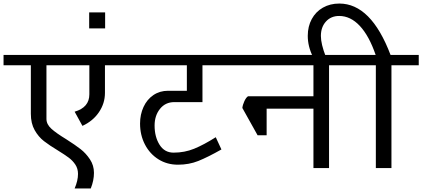

<svg xmlns="http://www.w3.org/2000/svg" viewBox="-42 -948 2382 1083"><path d="M704 -580H550V-424Q550 -365 516 -315Q482 -265 423 -238L379 -318Q462 -342 462 -416V-580H220V-277Q220 -247 247.5 -222Q275 -197 331 -163Q383 -130 413 -106.5Q443 -83 465.5 -49Q488 -15 488 27Q488 70 470 115H379Q398 71 398 33Q398 3 383 -19.5Q368 -42 346 -58.5Q324 -75 285 -99Q237 -128 206 -152Q175 -176 153.5 -214Q132 -252 132 -306V-580H-22V-638H704Z M551 -878V-788H461V-878Z M748 -251Q748 -302 767.5 -344.5Q787 -387 823 -411.5Q859 -436 906 -436H1012V-580H660V-638H1276V-580H1100V-372H941Q891 -372 860.5 -334Q830 -296 830 -240Q830 -176 858 -131.5Q886 -87 937 -87Q999 -87 1053 -109Q1107 -131 1175 -174L1207 -105Q1129 -61 1076.5 -40Q1024 -19 962 -19Q900 -19 851.5 -49.5Q803 -80 775.5 -133Q748 -186 748 -251Z M1968 -580H1814V0H1726V-335H1462V-185H1411L1325 -339Q1327 -357 1336.5 -377.5Q1346 -398 1357 -405H1726V-580H1232V-638H1968Z M1924 -580V-638H2077Q2040 -746 1987.5 -802Q1935 -858 1871 -858Q1825 -858 1796.5 -826.5Q1768 -795 1768 -745Q1768 -700 1796 -628H1723Q1694 -686 1694 -746Q1694 -799 1716.5 -840.5Q1739 -882 1779.5 -905Q1820 -928 1872 -928Q2051 -928 2161 -638H2320V-580H2166V0H2078V-580Z"/></svg>

Font: Amiko
Style: Regular
Weight: 400
Designer: Pablo Impallari, Rodrigo Fuenzalida, Andres Torresi
Foundry: Impallari Type
Version: Version 1.001; ttfautohint (v1.3)